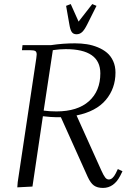

<svg xmlns="http://www.w3.org/2000/svg" viewBox="-20 -926 650 953"><path d="M65.9 3.9 67.9 -22 160.2 -637.2Q162.1 -650.9 162.1 -655.8Q162.1 -668.5 155.3 -672.6Q148.4 -676.8 129.9 -676.8H88.9L91.8 -702.1H233.9Q293 -710.9 352.1 -710.9Q383.3 -710.9 411.1 -706.5Q439 -702.1 465.6 -691.2Q492.2 -680.2 511.2 -664.1Q530.3 -647.9 541.7 -622.8Q553.2 -597.7 553.2 -565.9Q553.2 -487.3 505.4 -430.2Q457.5 -373 359.9 -353L482.9 -80.1Q494.1 -55.2 502 -45.2Q509.8 -35.2 520 -35.2Q539.1 -35.2 554.2 -64.9L564.9 -86.9L587.9 -76.2L577.1 -54.2Q545.9 6.8 491.2 6.8Q462.9 6.8 446 -5.4Q429.2 -17.6 415 -48.8L282.2 -344.2H259.8Q235.8 -344.2 192.9 -349.1L141.1 0ZM196.8 -377Q226.1 -373 259.8 -373Q364.7 -373 421.4 -423.6Q478 -474.1 478 -562Q478 -682.1 306.2 -682.1Q291.5 -682.1 275.4 -680.9Q259.3 -679.7 251 -678.2L242.2 -676.8ZM308.1 -897 331.1 -905.8 370.1 -818.8 438 -905.8 459 -897 413.1 -805.2Q399.4 -777.8 387.5 -766.8Q375.5 -755.9 359.9 -755.9Q344.2 -755.9 336.4 -766.8Q328.6 -777.8 324.2 -805.2Z"/></svg>

Font: Dihjauti
Style: Italic
Weight: 400
Italic angle: -9°
Designer: T. Christopher White
Version: Version 3.0.0